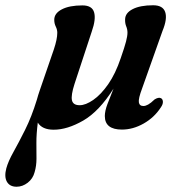

<svg xmlns="http://www.w3.org/2000/svg" viewBox="-93 -482 679 729"><path d="M111.5 -294.5Q124.5 -333.5 124.5 -357.5Q124.5 -369.5 118.8 -381Q113 -392.5 113 -407Q113 -431.5 141.8 -446.5Q170.5 -461.5 220 -461.5Q256.5 -461.5 264.2 -435.5Q272 -409.5 255.5 -362.5L190 -163.5Q176 -120 180.2 -101.2Q184.5 -82.5 209.5 -82.5Q232 -82.5 261 -102.5Q290 -122.5 317.8 -162.2Q345.5 -202 365.5 -261.5Q380 -303 385.5 -324.2Q391 -345.5 391 -358Q391 -370.5 386.2 -382Q381.5 -393.5 382 -408Q382 -432.5 410.5 -447.2Q439 -462 488.5 -462Q525.5 -462 534.2 -436.2Q543 -410.5 524 -364.5L446.5 -146Q432 -107.5 434.2 -93.5Q436.5 -79.5 451.5 -79.5Q459.5 -79.5 469.5 -85Q479.5 -90.5 494 -104.5Q509.5 -114 518.5 -109Q525 -105.5 525.5 -95.8Q526 -86 517.5 -74Q493 -36 452.5 -13Q412 10 370 10Q305 10 305 -41.5Q305 -60.5 315 -87Q325 -113.5 338 -145.5Q283.5 -59 223 -24.2Q162.5 10.5 111 10.5Q67 10.5 50.5 -16.5Q45 27.5 45.2 60.8Q45.5 94 45.5 120.8Q45.5 147.5 38.5 171.5Q32 196.5 12.2 211.8Q-7.5 227 -30 227Q-56 227 -66.8 208Q-77.5 189 -69 157Q-62 131 -42 95.2Q-22 59.5 2.5 10.5Q27 -38.5 47 -103.5Q51.5 -120.5 58.5 -140.5Z"/></svg>

Font: Fraunces 72pt Soft SemiBold
Style: Italic
Weight: 600
Italic angle: -16°
Version: Version 1.000;[b76b70a41]